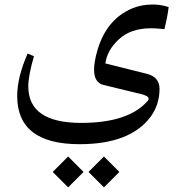

<svg xmlns="http://www.w3.org/2000/svg" viewBox="-20 -349 795 845"><path d="M437.5 339.8 505.4 407.7 437.5 475.6 369.6 407.7ZM279.8 339.8 347.7 407.7 279.8 475.6 211.9 407.7ZM337.4 191.9Q544.9 191.9 629.4 95.7Q634.3 90.3 634.3 85.4Q634.3 73.2 600.6 64.9L435.5 24.9Q394 14.6 394 -42.5Q394 -76.7 408.7 -127.4Q448.2 -263.7 561.5 -312Q602.5 -329.1 651.4 -329.1Q652.8 -329.1 653.8 -329.1Q688 -329.1 722.2 -317.9Q718.3 -280.8 703.6 -220.7L681.2 -222.7Q662.1 -224.6 645 -224.6Q554.7 -224.6 502.4 -175.3Q450.7 -127 443.8 -69.8L625.5 -24.4Q682.1 -10.3 682.1 42Q682.1 110.8 643.1 164.6Q553.2 285.6 330.6 285.6Q329.6 285.6 329.1 285.6Q55.7 285.2 55.7 73.7Q55.7 -9.3 101.6 -113.3L129.4 -101.6Q104.5 -16.1 104.5 31.2Q104.5 191.9 337.4 191.9Z"/></svg>

Font: Parastoo WOL
Style: WOL
Weight: 400
Foundry: Saber Rastikerdar (saber.rastikerdar@gmail.com)
Version: Version 1.0.0-alpha5